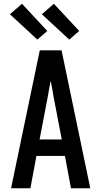

<svg xmlns="http://www.w3.org/2000/svg" viewBox="-20 -1003 540 1023"><path d="M39 0 192 -735H308L461 0H358L326 -172H174L142 0ZM309 -260 265 -490Q262 -511 258 -531.5Q254 -552 250 -572Q246 -552 242 -531.5Q238 -511 235 -490L191 -260ZM349 -792 203 -927 267 -983 402 -838ZM179 -792 33 -927 97 -983 232 -838Z"/></svg>

Font: Iosevka SS18 Semibold
Style: Regular
Weight: 600
Monospace: yes
Designer: Belleve Invis
Foundry: Belleve Invis
Version: Version 25.1.1; ttfautohint (v1.8.4)